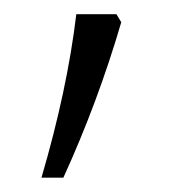

<svg xmlns="http://www.w3.org/2000/svg" viewBox="-20 -120 246 269"><path d="M149.9 -88.9Q117.2 22.9 68.8 128.9H38.1Q74.2 5.9 86.9 -100.1H143.1Z"/></svg>

Font: Germano
Style: Regular
Weight: 300
Width: 3
Foundry: Ascender Corporation
Version: Version 1.10; ttfautohint (v1.5)